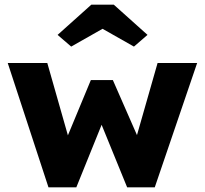

<svg xmlns="http://www.w3.org/2000/svg" viewBox="-20 -800 875 820"><path d="M187 0 13 -531H182L270 -222L368 -458H462L565 -223L653 -531H822L641 0H523L414 -267L306 0ZM284 -601 226 -651 370 -780H466L610 -651L552 -601L418 -677Z"/></svg>

Font: Readex Pro
Style: Bold
Weight: 700
Designer: Bonnie Shaver-Troup, Thomas Jockin
Foundry: Lexend
Version: Version 1.203; ttfautohint (v1.8.3)